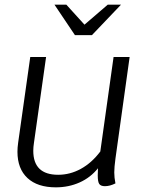

<svg xmlns="http://www.w3.org/2000/svg" viewBox="-20 -795 649 825"><path d="M476 -113Q471 -76 471 -54Q471 -32 476 -7Q452 5 431 5Q413 5 406.5 -4.5Q400 -14 400 -41Q400 -60 401 -72Q369 -32 322 -11Q275 10 220 10Q141 10 98 -30Q55 -70 55 -143Q55 -161 58 -182L110 -550H178L126 -182Q123 -163 123 -147Q123 -44 230 -44Q281 -44 327.5 -69.5Q374 -95 411 -144L468 -550H537ZM214 -775H265L343 -689L443 -775H500L375 -644H302Z"/></svg>

Font: Krub
Style: Italic
Weight: 400
Italic angle: -8°
Designer: Ekaluck Peanpanawate
Foundry: Cadson Demak Co.,Ltd.
Version: Version 1.000; ttfautohint (v1.6)